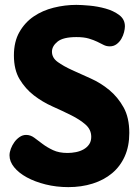

<svg xmlns="http://www.w3.org/2000/svg" viewBox="-20 -757 573 787"><path d="M257 -130Q274 -130 291.5 -133.5Q309 -137 323 -145Q337 -153 345.5 -165.5Q354 -178 354 -196Q354 -226 330.5 -246.5Q307 -267 272 -284.5Q237 -302 195.5 -320.5Q154 -339 119 -366Q84 -393 60.5 -432Q37 -471 37 -530Q37 -586 59.5 -625.5Q82 -665 118 -689.5Q154 -714 200 -725.5Q246 -737 293 -737Q313 -737 346.5 -734Q380 -731 412.5 -722Q445 -713 468.5 -695.5Q492 -678 492 -649Q492 -639 488.5 -625Q485 -611 477.5 -598Q470 -585 458 -576Q446 -567 430 -567Q416 -567 404.5 -573Q393 -579 378.5 -586Q364 -593 344 -599Q324 -605 293 -605Q239 -605 216 -586.5Q193 -568 193 -545Q193 -520 216.5 -503Q240 -486 275 -470Q310 -454 351.5 -435.5Q393 -417 428 -388Q463 -359 486.5 -317Q510 -275 510 -212Q510 -158 491.5 -116.5Q473 -75 439.5 -47Q406 -19 360 -4.5Q314 10 260 10Q211 10 167 -1Q123 -12 90 -30Q57 -48 38 -71.5Q19 -95 19 -120Q19 -133 24.5 -147.5Q30 -162 39 -174.5Q48 -187 60.5 -195.5Q73 -204 87 -204Q105 -204 120.5 -192.5Q136 -181 154.5 -167Q173 -153 197.5 -141.5Q222 -130 257 -130Z"/></svg>

Font: AkaAcidDosis
Style: ExtraBold
Weight: 800
Designer: Edgar Tolentino, Pablo Impallari, Igino Marini, Aka-Acid
Foundry: Edgar Tolentino, Pablo Impallari, Igino Marini, Aka-Acid
Version: Version 1.007